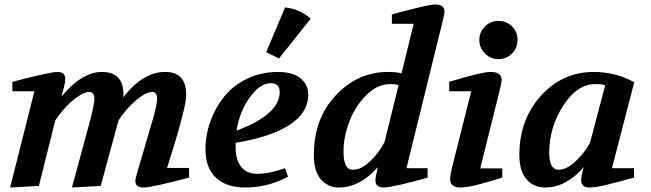

<svg xmlns="http://www.w3.org/2000/svg" viewBox="-20 -827 2897 854"><path d="M25 7 133 -421H35V-463Q114 -484 166.5 -495.5Q219 -507 235 -507Q270 -507 270 -477Q270 -459 264 -437L253 -397Q344 -507 433 -507Q529 -507 529 -407Q529 -401 528 -394Q616 -507 714 -507Q808 -507 808 -407Q808 -394 805 -374Q802 -354 795 -327Q777 -250 723 -80H821V-37Q741 -16 689.5 -4.5Q638 7 618 7Q582 7 582 -22Q582 -30 592 -65L660 -297Q669 -330 674 -353Q679 -376 679 -387Q679 -418 657 -418Q626 -418 575 -372Q539 -340 507 -291L428 0L300 7L376 -273Q400 -362 400 -387Q400 -418 376 -418Q346 -418 293 -371Q259 -340 226 -292L153 0Z M894 -162Q894 -226 915.5 -286.5Q937 -347 976.5 -396.5Q1016 -446 1078.5 -476.5Q1141 -507 1216 -507Q1283 -507 1317 -478.5Q1351 -450 1351 -407Q1351 -319 1254 -263Q1168 -214 1028 -192V-172Q1028 -118 1052 -86Q1076 -54 1123 -54Q1178 -54 1248 -79L1261 -41Q1172 7 1070 7Q987 7 940.5 -36.5Q894 -80 894 -162ZM1224 -417Q1224 -457 1185 -457Q1134 -457 1087 -388Q1045 -327 1032 -246Q1224 -318 1224 -417ZM1164 -595 1248 -794Q1313 -787 1362 -744L1221 -567Z M1376 -137Q1376 -299 1473.5 -403Q1571 -507 1706 -507Q1739 -507 1766 -501L1820 -721H1723V-763Q1885 -807 1914 -807Q1957 -807 1957 -777Q1957 -763 1946 -721L1788 -79H1882V-37Q1828 -21 1767.5 -7Q1707 7 1688 7Q1650 7 1650 -24Q1650 -42 1661 -84Q1581 7 1486 7Q1440 7 1408 -28.5Q1376 -64 1376 -137ZM1508 -155Q1507 -72 1549 -72Q1585 -72 1622.5 -106Q1660 -140 1690 -194L1753 -449Q1737 -453 1716 -453Q1658 -453 1608.5 -403Q1559 -353 1533.5 -285Q1508 -217 1508 -155Z M1978 -421V-463Q2122 -507 2163 -507Q2211 -507 2211 -472Q2211 -459 2201 -419L2116 -78H2214V-37Q2160 -20 2109 -6.5Q2058 7 2027 7Q1982 7 1982 -32Q1982 -46 1990 -80L2076 -421ZM2112 -649Q2112 -685 2137 -709.5Q2162 -734 2197 -734Q2233 -734 2257.5 -709.5Q2282 -685 2282 -649Q2282 -614 2257.5 -589Q2233 -564 2197 -564Q2162 -564 2137 -589Q2112 -614 2112 -649Z M2290 -137Q2290 -295 2386 -401Q2482 -507 2621 -507Q2719 -507 2801 -461L2702 -79H2800V-37Q2723 -16 2676.5 -4.5Q2630 7 2602 7Q2565 7 2565 -26Q2565 -42 2571 -64L2576 -83Q2497 7 2406 7Q2353 7 2321.5 -30Q2290 -67 2290 -137ZM2423 -147Q2423 -72 2465 -72Q2499 -72 2537.5 -107Q2576 -142 2604 -191L2672 -448Q2657 -453 2628 -453Q2547 -453 2485 -357Q2423 -261 2423 -147Z"/></svg>

Font: Volkhov
Style: Bold Italic
Weight: 700
Designer: Cyreal (www.cyreal.org)
Foundry: Cyreal (www.cyreal.org)
Version: Version 1.001